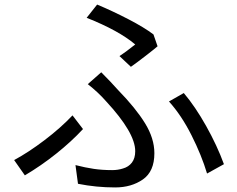

<svg xmlns="http://www.w3.org/2000/svg" viewBox="-20 -793 1040 842"><path d="M573 -598Q501 -659 360 -715L406 -773Q475 -744 543.5 -708.5Q612 -673 653 -642L671 -590Q656 -577 618.5 -548Q581 -519 554 -500L504 -547Q529 -563 573 -598ZM472 -47Q497 -47 519 -54Q544 -61 558.5 -80Q573 -99 573 -130Q573 -211 445 -349Q412 -387 365 -424L424 -476Q466 -434 498 -398Q575 -319 616 -252.5Q657 -186 657 -121Q657 -41 606.5 -6Q556 29 485 29Q402 29 322 13L311 -69Q354 -58 391 -52.5Q428 -47 472 -47ZM721 -348 786 -385Q836 -326 884 -240.5Q932 -155 962 -73L888 -32Q864 -112 820 -199.5Q776 -287 721 -348ZM89 -24 42 -91Q105 -125 175.5 -178.5Q246 -232 298 -287L344 -227Q293 -172 226.5 -119Q160 -66 89 -24Z"/></svg>

Font: Merged Yaku Han JP
Style: Regular
Weight: 400
Designer: Ryoko NISHIZUKA 西塚涼子 (kana, bopomofo & ideographs); Paul D. Hunt (Latin, Greek & Cyrillic); Sandoll Communications 산돌커뮤니
Foundry: Adobe
Version: Version 2.004